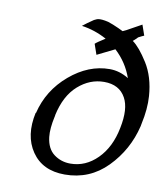

<svg xmlns="http://www.w3.org/2000/svg" viewBox="-80 -759 723 834"><g transform="rotate(10 282.0 -342.0)"><path d="M91 -235 92 -233Q117 -337 199.5 -407Q282 -477 375 -477Q419 -477 459 -452Q436 -518 384 -566L307 -528L291 -574Q299 -582 334 -604Q281 -633 223 -641L244 -657L270 -675Q284 -682 287 -682Q302 -685 332 -678Q354 -671 380 -659L401 -649Q410 -652 443 -671L481 -692L497 -646Q489 -643 472 -634Q467 -628 460 -622Q453 -616 452 -615Q483 -593 520 -534Q557 -475 563 -391Q567 -335 552 -267Q550 -259 550 -256Q524 -148 447.5 -70Q371 8 261 8Q163 8 115.5 -61.5Q68 -131 91 -235ZM176 -239Q176 -238 176 -236Q176 -234 175 -232Q163 -178 167 -141Q173 -90 204.5 -66.5Q236 -43 277 -43Q344 -43 395.5 -94.5Q447 -146 464 -233Q482 -320 456 -367Q428 -418 361 -418Q298 -418 246.5 -372.5Q195 -327 176 -239Z"/></g></svg>

Font: Coval
Style: Light Italic
Weight: 300
Foundry: Context Ltd
Version: Version 001.000